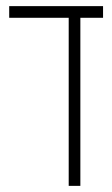

<svg xmlns="http://www.w3.org/2000/svg" viewBox="-20 -606 366 626"><path d="M204 0H242V-548H316V-586H10V-548H204Z"/></svg>

Font: Noto Sans Hebrew ExtraCondensed ExtraLight
Style: Regular
Weight: 200
Width: 2
Designer: Monotype Design Team
Foundry: Monotype Imaging Inc.
Version: Version 2.004